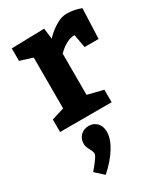

<svg xmlns="http://www.w3.org/2000/svg" viewBox="-215 -641 921 1064"><g transform="rotate(-30 245.5 -109.0)"><path d="M393.1 -549.8Q417 -549.8 438 -545.9Q459 -542 470.9 -537.6Q482.9 -533.2 485.8 -532.2L478 -339.8H388.2L373 -424.8Q347.2 -424.8 323 -412.4Q298.8 -399.9 282 -385Q265.1 -370.1 265.1 -369.1V-105L365.2 -80.1V0H35.2V-80.1L115.2 -105V-430.2L35.2 -455.1V-535.2L245.1 -540L253.9 -471.2Q253.9 -473.1 277.3 -494.1Q300.8 -515.1 331.8 -532.5Q362.8 -549.8 393.1 -549.8ZM189 49.8Q219.7 49.8 240.2 70.8Q260.7 91.8 260.7 127.9Q260.7 172.9 227.8 226.3Q194.8 279.8 135.7 332L83 284.2Q86.9 279.3 100.8 262.7Q114.7 246.1 127.9 227.1Q141.1 208 141.1 198.2Q141.1 190.4 137.5 182.1Q133.8 173.8 129.9 166Q115.7 142.1 115.7 123Q115.7 89.8 136.7 69.8Q157.7 49.8 189 49.8Z"/></g></svg>

Font: Kadwa
Style: Regular
Weight: 400
Designer: Sol Matas
Foundry: Sol Matas
Version: Version 1.000;PS 001.000;hotconv 1.0.70;makeotf.lib2.5.58329